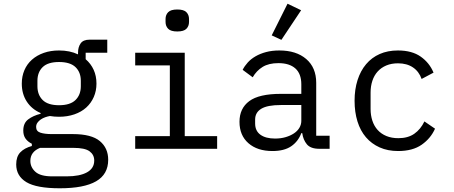

<svg xmlns="http://www.w3.org/2000/svg" viewBox="-20 -799 2440 1031"><path d="M561 59Q561 137 496 174.5Q431 212 301 212Q176 212 121.5 179Q67 146 67 84Q67 42 89 19Q111 -4 151 -15V-27Q129 -38 117 -55Q105 -72 105 -98Q105 -138 131.5 -158Q158 -178 198 -188V-192Q150 -213 123.5 -254Q97 -295 97 -350Q97 -389 111 -422Q125 -455 151.5 -478.5Q178 -502 215 -515Q252 -528 297 -528Q355 -528 399 -507V-516Q399 -546 413 -566Q427 -586 461 -586H556V-516H440V-481Q468 -457 483 -424Q498 -391 498 -350Q498 -311 483.5 -278Q469 -245 443 -221.5Q417 -198 379.5 -185Q342 -172 297 -172Q284 -172 272 -173Q260 -174 248 -176Q236 -174 223 -169.5Q210 -165 199 -157.5Q188 -150 181 -140Q174 -130 174 -117Q174 -94 197 -86.5Q220 -79 257 -79H371Q471 -79 516 -41.5Q561 -4 561 59ZM486 63Q486 32 461 13.5Q436 -5 374 -5H195Q143 16 143 65Q143 99 170 123.5Q197 148 260 148H338Q408 148 447 126.5Q486 105 486 63ZM297 -234Q357 -234 385.5 -262Q414 -290 414 -336V-365Q414 -411 385.5 -438.5Q357 -466 297 -466Q237 -466 209 -438.5Q181 -411 181 -365V-336Q181 -290 209 -262Q237 -234 297 -234Z M932 -630Q897 -630 883 -644.5Q869 -659 869 -681V-697Q869 -719 883 -733.5Q897 -748 932 -748Q967 -748 981 -733.5Q995 -719 995 -697V-681Q995 -659 981 -644.5Q967 -630 932 -630ZM706 -68H892V-448H706V-516H972V-68H1146V0H706Z M1695 0Q1648 0 1628 -24Q1608 -48 1603 -84H1598Q1581 -39 1543.5 -13.5Q1506 12 1443 12Q1362 12 1314 -30Q1266 -72 1266 -145Q1266 -217 1318.5 -256Q1371 -295 1488 -295H1598V-346Q1598 -403 1566 -431.5Q1534 -460 1475 -460Q1423 -460 1390 -439.5Q1357 -419 1337 -384L1283 -424Q1293 -444 1310 -463Q1327 -482 1352 -496.5Q1377 -511 1409 -519.5Q1441 -528 1480 -528Q1571 -528 1624.5 -482Q1678 -436 1678 -354V-70H1750V0ZM1457 -55Q1488 -55 1513.5 -62.5Q1539 -70 1558 -82.5Q1577 -95 1587.5 -112.5Q1598 -130 1598 -150V-235H1488Q1416 -235 1383 -215Q1350 -195 1350 -157V-136Q1350 -96 1378.5 -75.5Q1407 -55 1457 -55ZM1491 -585 1439 -609 1524 -779 1597 -744Z M2118 12Q2062 12 2018.5 -7.5Q1975 -27 1945 -62Q1915 -97 1899.5 -147Q1884 -197 1884 -258Q1884 -319 1900 -369Q1916 -419 1946 -454.5Q1976 -490 2019 -509Q2062 -528 2117 -528Q2192 -528 2239 -495Q2286 -462 2308 -409L2244 -375Q2230 -415 2197.5 -437Q2165 -459 2117 -459Q2082 -459 2054.5 -447.5Q2027 -436 2008 -415Q1989 -394 1979.5 -365Q1970 -336 1970 -302V-214Q1970 -180 1979.5 -151Q1989 -122 2008 -101Q2027 -80 2055 -68.5Q2083 -57 2119 -57Q2171 -57 2205 -81Q2239 -105 2259 -147L2316 -108Q2293 -56 2244.5 -22Q2196 12 2118 12Z"/></svg>

Font: IBM Plex Mono
Style: Regular
Weight: 400
Monospace: yes
Designer: Mike Abbink, Paul van der Laan, Pieter van Rosmalen
Foundry: Bold Monday
Version: Version 2.3